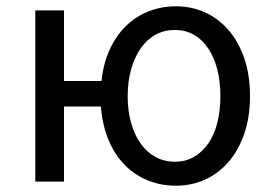

<svg xmlns="http://www.w3.org/2000/svg" viewBox="-20 -576 864 609"><path d="M92 0V-543H183V-319H302Q308 -376 328.5 -420Q349 -464 380 -494Q411 -524 451.5 -540Q492 -556 538 -556Q587 -556 629.5 -537Q672 -518 704 -481.5Q736 -445 754.5 -392Q773 -339 773 -271Q773 -204 754.5 -151Q736 -98 704 -61.5Q672 -25 629.5 -6Q587 13 538 13Q490 13 448.5 -4Q407 -21 375.5 -53Q344 -85 324.5 -131.5Q305 -178 300 -238H183V0ZM385 -271Q385 -224 396 -185.5Q407 -147 426.5 -120Q446 -93 473.5 -78Q501 -63 535 -63Q568 -63 594.5 -78Q621 -93 640 -120Q659 -147 669 -185.5Q679 -224 679 -271Q679 -318 669 -356.5Q659 -395 640 -423Q621 -451 594.5 -466Q568 -481 535 -481Q501 -481 473.5 -466Q446 -451 426.5 -423Q407 -395 396 -356.5Q385 -318 385 -271Z"/></svg>

Font: Kinto Sans
Style: Regular
Weight: 400
Designer: Authors: Ryoko NISHIZUKA  (kana & ideographs); Paul D. Hunt (Latin, Greek & Cyrillic); Wenlong ZHANG  (bopomofo); Sandol
Foundry: Adobe Systems Incorporated, ookami Inc.
Version: Version 0.001